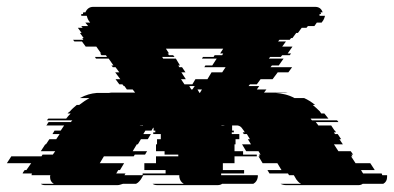

<svg xmlns="http://www.w3.org/2000/svg" viewBox="-61 -540 1149 560"><path d="M1054 -29H1068V-24Q1068 -10 1057 -4H997Q992 0 984 0H774Q765 0 757 -4H817Q811 -7 807.5 -11.5Q804 -16 803 -17L799 -24L796 -29H782L779 -34H725L719 -44H760L748 -64H705L693 -84H697L694 -89H699L693 -99H657L645 -119H671L662 -134H668L659 -149H650L647 -154H653L650 -159L647 -163Q641 -173 632 -174H616V-159H621V-154H615V-149H637V-134H626V-119H623V-99H648V-89H688V-84H623V-64H589V-44H651V-34H584V-29H691V-24Q689 -10 678 -4H587Q582 0 573 0H398Q389 0 384 -4H475Q464 -10 462 -24V-29H357L354 -24L350 -17Q349 -16 345.5 -11.5Q342 -7 336 -4H298Q294 -3 290 -1.5Q286 0 281 0H71Q62 0 58 -4H96Q85 -10 85 -24Q85 -28 86 -29H31Q31 -31 31.5 -32Q32 -33 32 -34H5Q5 -35 5.5 -35.5Q6 -36 6 -37L11 -44H16L30 -64H-41L-28 -84H60L63 -89H93L100 -99H58L71 -119H73L83 -134H103L113 -149H92L98 -159H116L126 -174H74Q76 -176 77.5 -179Q79 -182 81 -184H146Q147 -186 148 -187Q149 -188 150 -189H76Q77 -191 78 -192Q79 -193 80 -194H132Q135 -198 138 -201.5Q141 -205 145 -209H136L141 -214H142Q147 -220 152.5 -225Q158 -230 163 -234H170Q187 -247 200 -254H172Q185 -261 197 -264.5Q209 -268 222 -269H257Q262 -270 267 -270Q272 -270 276 -270H333L326 -279H309L302 -289H300L296 -294H287L276 -309H290L275 -329H287L276 -344H268L264 -349H270L256 -369H219L216 -374H251L248 -379H235L231 -384H234L220 -404H189L178 -419H156L152 -424H182L179 -429H183L172 -444H177L166 -459H180L176 -464H196L188 -474H202L197 -481Q194 -486 192 -494H176V-499H181Q181 -502 182 -504H188Q195 -520 211 -520H858Q875 -520 880 -504H874Q875 -502 875 -499H871V-494H887Q885 -486 882 -481L877 -474H863L856 -464H837L833 -459H819L808 -444H803L792 -429H788L784 -424H754L750 -419H773L762 -404H792L778 -384H788L784 -379H762L758 -374H727L723 -369H766L752 -349H732L728 -344H791L780 -329H749L734 -309H699L688 -294H668L664 -289H695L688 -279H716L709 -270H756Q762 -270 767.5 -270Q773 -270 778 -269H743Q757 -268 771 -264.5Q785 -261 798 -254H826Q842 -247 858 -234H851Q856 -230 861.5 -225Q867 -220 873 -214H872Q873 -213 874 -212Q875 -211 876 -209H885L897 -194H845Q846 -192 849 -189H922Q925 -186 926 -184H860L867 -175V-174H905L915 -159H916L919 -154H913L916 -149H924L934 -134H929L939 -119H913L926 -99H962L969 -89H964L967 -84H963L976 -64H1019L1032 -44H992L996 -37Q998 -35 998 -34H1052Q1053 -33 1053 -32Q1053 -31 1054 -29ZM467 -309 477 -294H500L509 -309H544L556 -329H587L597 -344H535L538 -349H558L571 -369H528L531 -374H562L565 -379H587L590 -384H581L590 -398H423L432 -384H428L432 -379H444L448 -374H412L415 -369H452L464 -349H459L462 -344H470L480 -329H468L481 -309ZM491 -289 497 -279H500L507 -289ZM522 -269 528 -279H515L521 -269ZM354 -175Q348 -175 346 -174H356V-175ZM585 -174H595Q592 -175 587 -175H585ZM392 -154V-159H387V-168Q385 -167 383 -163L381 -159H363L357 -149H379L370 -134H350L341 -119H338L326 -99H368L362 -89H332L329 -84H242L230 -64H301L289 -44H284L278 -34H305L302 -29H355V-34H422V-44H360V-64H394V-84H459V-89H419V-99H394V-119H397V-134H408V-149H386V-154Z"/></svg>

Font: Rubik Glitch
Style: Regular
Weight: 400
Designer: Hubert and Fischer, NaN
Foundry: Hubert and Fischer, NaN
Version: Version 2.200